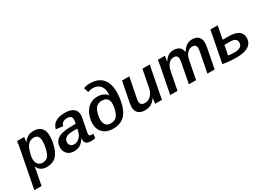

<svg xmlns="http://www.w3.org/2000/svg" viewBox="-29 -1641 3814 2763"><g transform="rotate(-30 1878.5 -259.0)"><path d="M305.7 9.8Q245.1 9.8 207 -15.6Q168.9 -41 153.3 -86.9H151.9Q150.4 -76.2 147.7 -58.1Q145 -40 140.1 -15.1Q132.8 22.9 122.1 78.6Q111.3 134.3 97.2 207.5H-22.9L96.7 -411.1Q99.1 -424.3 101.6 -437Q104 -449.7 106 -462.9Q108.4 -479.5 110.8 -495.8Q113.3 -512.2 115.2 -528.3H231.9Q231.9 -522.5 230.2 -506.1Q228.5 -489.7 226.3 -472.9Q224.1 -456.1 221.7 -447.3H223.6Q258.8 -495.1 298.8 -516.6Q338.9 -538.1 396.5 -538.1Q474.1 -538.1 517.3 -491.9Q560.5 -445.8 560.5 -365.2Q560.5 -266.6 530.3 -173.3Q500 -80.1 445.3 -35.2Q390.6 9.8 305.7 9.8ZM349.1 -452.1Q292 -452.1 255.9 -416.7Q219.7 -381.3 200.7 -310.5Q193.8 -292 188.7 -270.8Q183.6 -249.5 180.9 -229.2Q178.2 -209 178.2 -191.9Q178.2 -136.7 205.8 -105.7Q233.4 -74.7 282.7 -74.7Q336.4 -74.7 367.2 -107.9Q382.8 -124.5 395 -152.6Q407.2 -180.7 415.8 -214.1Q424.3 -247.6 429 -281.2Q433.6 -314.9 433.6 -342.3Q433.6 -397 413.3 -424.6Q393.1 -452.1 349.1 -452.1Z M1034.2 4.9Q986.3 4.9 961.9 -15.1Q937.5 -35.2 937.5 -69.8Q937.5 -78.6 938.2 -86.4Q939 -94.2 939.9 -101.1H937Q896 -38.1 854.7 -14.2Q813.5 9.8 754.9 9.8Q686.5 9.8 645 -31Q603.5 -71.8 603.5 -135.7Q603.5 -226.1 666.5 -272.2Q729.5 -318.4 870.1 -320.8L969.7 -322.3Q980 -368.7 980 -385.7Q980 -421.4 960.9 -438.7Q941.9 -456.1 905.8 -456.1Q856 -456.1 831.1 -437.3Q806.2 -418.5 796.4 -381.8L681.6 -397Q700.2 -467.8 757.1 -502.9Q814 -538.1 909.2 -538.1Q1004.4 -538.1 1052 -501.2Q1099.6 -464.4 1099.6 -394Q1099.6 -371.1 1088.9 -317.4L1053.7 -141.1Q1049.3 -117.2 1049.3 -103Q1049.3 -84 1061.8 -77.1Q1074.2 -70.3 1087.9 -70.3Q1103.5 -70.3 1118.2 -73.7L1111.3 -4.9Q1092.3 1.5 1073 3.2Q1053.7 4.9 1034.2 4.9ZM728 -152.3Q728 -117.2 748.8 -96.7Q769.5 -76.2 803.7 -76.2Q845.7 -76.2 879.9 -102.5Q903.8 -119.6 920.4 -145Q937 -170.4 944.3 -200.7L956.1 -251L870.6 -250.5Q832 -249.5 805.9 -242.4Q779.8 -235.4 762.7 -223.1Q746.1 -211.4 737.1 -193.6Q728 -175.8 728 -152.3Z M1404.8 9.8Q1299.3 9.8 1239.3 -48.6Q1179.2 -106.9 1179.2 -208.5Q1180.2 -259.8 1193.4 -298.8Q1218.8 -397.9 1281.2 -451.9Q1343.8 -505.9 1433.1 -505.9Q1486.8 -505.9 1530.5 -485.6Q1574.2 -465.3 1594.2 -433.6L1596.7 -470.2Q1596.7 -553.7 1554.7 -598.6Q1512.7 -643.6 1437.5 -643.6Q1397.5 -643.6 1356 -628.4L1330.1 -704.1Q1347.7 -712.9 1377 -718.8Q1406.2 -724.6 1434.6 -724.6Q1568.8 -724.6 1639.9 -648.2Q1710.9 -571.8 1710.9 -422.4Q1710.9 -388.2 1707 -349.6Q1703.1 -311 1695.3 -270.5Q1685.1 -220.2 1668.7 -176Q1652.3 -131.8 1629.9 -98.6Q1592.3 -43.9 1537.1 -17.1Q1481.9 9.8 1404.8 9.8ZM1415 -74.2Q1469.2 -74.2 1504.4 -104.5Q1527.8 -125 1543 -162.4Q1558.1 -199.7 1565.7 -239.7Q1573.2 -279.8 1573.2 -306.2Q1573.2 -422.9 1460.4 -422.9Q1401.9 -422.9 1367.7 -388.7Q1348.6 -370.1 1335.2 -339.6Q1321.8 -309.1 1313.5 -269Q1305.2 -232.9 1305.2 -197.8Q1305.2 -139.6 1332.5 -106.9Q1359.9 -74.2 1415 -74.2Z M2115.7 -90.3Q2077.1 -36.6 2034.2 -13.7Q1991.2 9.3 1934.6 9.3Q1861.3 9.3 1824 -26.4Q1786.6 -62 1786.6 -129.4Q1786.6 -138.7 1788.3 -152.8Q1790 -167 1792.2 -182.6Q1794.4 -198.2 1796.9 -209.5L1858.9 -528.3H1979.5L1920.4 -229.5Q1909.2 -174.8 1909.2 -151.4Q1909.2 -82.5 1987.8 -82.5Q2023.4 -82.5 2055.2 -101.6Q2086.9 -120.6 2109.6 -154.5Q2132.3 -188.5 2140.6 -232.4L2198.2 -528.3H2319.3L2238.3 -112.8Q2233.9 -92.3 2229.2 -64Q2224.6 -35.6 2219.7 0H2104.5Q2104.5 -3.4 2106.9 -21.5Q2109.4 -39.6 2112.3 -60.1Q2115.2 -80.6 2117.2 -90.3Z M2664.6 0 2724.6 -310.1Q2734.4 -360.4 2734.4 -382.3Q2734.4 -414.6 2717.8 -430.7Q2701.2 -446.8 2667 -446.8Q2619.1 -446.8 2582.8 -406.2Q2546.4 -365.7 2533.2 -294.9L2475.6 0H2355L2436 -415.5Q2445.8 -461.9 2455.1 -528.3H2571.3Q2571.3 -524.9 2568.8 -508.1Q2566.4 -491.2 2563.2 -471.4Q2560.1 -451.7 2557.6 -438H2559.1Q2595.7 -494.1 2632.1 -515.9Q2668.5 -537.6 2718.3 -537.6Q2840.8 -537.6 2855 -424.3Q2894.5 -486.3 2934.6 -512Q2974.6 -537.6 3026.9 -537.6Q3093.8 -537.6 3129.4 -502Q3165 -466.3 3165 -398.9Q3165 -368.2 3154.8 -318.8L3092.8 0H2972.7L3032.7 -307.1Q3042.5 -356.4 3042.5 -382.3Q3042.5 -414.6 3025.9 -430.7Q3009.3 -446.8 2975.1 -446.8Q2926.8 -446.8 2890.9 -406Q2855 -365.2 2842.3 -296.4L2784.2 0Z M3721.2 -165Q3721.2 -79.6 3654.3 -34.9Q3587.4 9.8 3458.5 9.8Q3338.4 9.8 3227.1 -10.3L3327.6 -528.3H3448.7L3406.7 -312H3498.5Q3611.3 -312 3666.3 -275.4Q3721.2 -238.8 3721.2 -165ZM3360.8 -76.7Q3401.4 -68.4 3463.4 -68.4Q3527.3 -68.4 3561.3 -90.8Q3595.2 -113.3 3595.2 -159.2Q3595.2 -197.3 3568.1 -216.3Q3541 -235.4 3481.4 -235.4H3391.6Z"/></g></svg>

Font: Arimo SemiBold
Style: Italic
Weight: 600
Italic angle: -12°
Version: Version 1.33